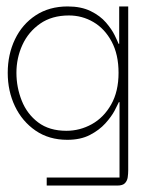

<svg xmlns="http://www.w3.org/2000/svg" viewBox="-20 -424 473 596"><path d="M125 152V127H351V-107H349Q346 -100 336 -81Q326 -62 307 -41Q288 -20 259 -5Q230 10 189 10Q132 10 90.5 -18.5Q49 -47 26.5 -94Q4 -141 4 -198Q4 -255 26.5 -302Q49 -349 91 -376.5Q133 -404 190 -404Q232 -404 261.5 -389.5Q291 -375 309 -354Q327 -333 336 -314.5Q345 -296 348 -288H350V-404H378V105Q378 115 376.5 126Q375 137 368 144.5Q361 152 344 152ZM186 -18Q228 -18 265 -38.5Q302 -59 325 -99.5Q348 -140 348 -198Q348 -255 326.5 -295Q305 -335 270 -355.5Q235 -376 194 -376Q141 -376 104.5 -350.5Q68 -325 49.5 -284.5Q31 -244 31 -198Q31 -153 47.5 -111.5Q64 -70 98.5 -44Q133 -18 186 -18Z"/></svg>

Font: Darker Grotesque Light Light
Style: Regular
Weight: 300
Version: Version 1.000;gftools[0.9.28]